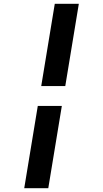

<svg xmlns="http://www.w3.org/2000/svg" viewBox="-20 -843 540 1006"><path d="M196 -392 267 -823H393L322 -392ZM107 143 178 -288H304L233 143Z"/></svg>

Font: Iosevka Extrabold
Style: Italic
Weight: 800
Italic angle: -9°
Monospace: yes
Designer: Belleve Invis
Foundry: Belleve Invis
Version: Version 32.5.0; ttfautohint (v1.8.4)